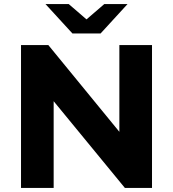

<svg xmlns="http://www.w3.org/2000/svg" viewBox="-20 -921 848 941"><path d="M473 -757 605 -901H491L404 -826L317 -901H203L335 -757ZM565 -700V-275L217 -700H83V0H243V-425L592 0H725V-700Z"/></svg>

Font: AWKNG-Font
Style: Bold
Weight: 700
Designer: Awakening Church
Foundry: Awakening Church
Version: Version 1.700;PS 001.700;hotconv 1.0.88;makeotf.lib2.5.64775